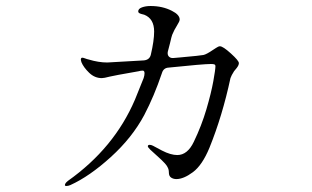

<svg xmlns="http://www.w3.org/2000/svg" viewBox="-20 -606 1040 639"><path d="M775 -396Q775 -389 768 -380Q761 -371 759 -369Q750 -355 747 -346Q720 -220 677 -114Q653 -56 622 -33Q591 -10 567 -10Q557 -10 549.5 -15Q542 -20 542 -32Q542 -42 538 -49Q536 -54 529 -62Q520 -72 502.5 -87.5Q485 -103 480 -108Q472 -116 472 -119Q472 -124 478 -124Q483 -124 489 -121Q490 -120 519 -105Q548 -90 570 -90Q604 -90 625 -134Q651 -188 667 -242.5Q683 -297 690 -336Q697 -375 697 -386Q697 -390 694 -391.5Q691 -393 682 -393Q657 -393 541 -381Q524 -380 519 -363Q493 -286 460 -223Q420 -148 349 -83.5Q278 -19 214 10Q207 13 201 13Q196 13 196 10Q196 4 206 -4Q360 -113 429 -274L458 -346Q461 -355 461 -362Q461 -371 455 -371Q448 -371 442 -369Q356 -354 345 -351Q326 -346 319 -346Q295 -346 276.5 -364Q258 -382 251 -399Q249 -405 249 -407Q249 -414 254 -414Q257 -414 263.5 -411.5Q270 -409 275 -408Q308 -398 337 -398L459 -405Q478 -407 482 -424Q493 -471 493 -501Q493 -544 460 -557Q456 -558 450.5 -559.5Q445 -561 442.5 -563Q440 -565 440 -568Q440 -577 452.5 -581.5Q465 -586 481 -586Q521 -586 552 -570Q578 -557 578 -541Q578 -535 569 -521Q560 -507 553 -490Q551 -485 546 -463L539 -436Q538 -433 538 -429Q538 -421 543.5 -416.5Q549 -412 558 -413L581 -415Q648 -421 657 -423Q667 -425 689 -440Q691 -441 699 -446.5Q707 -452 712 -452Q722 -452 748.5 -428Q775 -404 775 -396Z"/></svg>

Font: Shippori Mincho B1
Style: Regular
Weight: 400
Designer: FONTDASU
Foundry: FONTDASU / Google Inc. / but / Adobe
Version: Version 3.110; ttfautohint (v1.8.3)